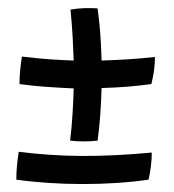

<svg xmlns="http://www.w3.org/2000/svg" viewBox="-20 -539 436 482"><path d="M235 -318Q234 -281 231.5 -248Q229 -215 225 -186Q208 -184 190.5 -184Q173 -184 156 -186Q160 -219 162 -251.5Q164 -284 165 -317Q122 -319 89.5 -321.5Q57 -324 29 -328Q29 -346 30.5 -361.5Q32 -377 35 -397Q76 -392 106.5 -390Q137 -388 165 -387Q164 -413 162.5 -443.5Q161 -474 157 -515Q175 -518 191.5 -518.5Q208 -519 225 -518Q229 -490 231.5 -457.5Q234 -425 235 -387Q266 -388 299.5 -390Q333 -392 369 -396Q369 -378 366.5 -361Q364 -344 360 -328Q332 -324 301 -321.5Q270 -319 235 -318ZM21 -88Q21 -106 22.5 -122Q24 -138 27 -158Q105 -148 184.5 -147.5Q264 -147 361 -156Q361 -140 359 -123Q357 -106 353 -88Q277 -77 188.5 -77Q100 -77 21 -88Z"/></svg>

Font: Atma Medium
Style: Regular
Weight: 500
Designer: Gregori Vincens, Jeremie Hornus, Riccardo Olocco, Yoann Minet.
Foundry: black foundry
Version: Version 1.101;PS 1.100;hotconv 1.0.86;makeotf.lib2.5.63406